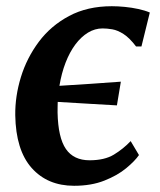

<svg xmlns="http://www.w3.org/2000/svg" viewBox="-20 -588 514 618"><path d="M218.4 10Q133 10 81.9 -47.4Q30.9 -104.8 29.1 -217.3Q28.4 -278.3 47.3 -339.9Q66.2 -401.5 104.9 -453.4Q143.7 -505.3 202.5 -536.6Q261.3 -568 339.9 -568Q359.7 -568 382 -565.8Q404.4 -563.6 425.4 -559Q446.4 -554.5 462.2 -547.7L435.3 -438.5H417.9Q396.7 -466.3 377.6 -478.5Q358.5 -490.7 341.6 -493.6Q324.7 -496.5 310.2 -496.5Q285.5 -496.5 263.2 -483Q241 -469.4 222.6 -444.9Q204.3 -420.3 191.1 -386.4Q178 -352.4 171.3 -311.8Q221.8 -315.1 270.2 -318.1Q318.5 -321.1 369 -325.1L356.3 -248.8Q314.2 -251.3 268.2 -253.9Q222.2 -256.5 165.8 -260Q165.5 -251.7 165.4 -242.9Q165.3 -234.1 165.3 -225.6Q167 -145 192.1 -108.5Q217.1 -72.1 268.3 -72.1Q316.5 -72.1 346.5 -90.3Q376.5 -108.5 400.6 -133.8L427.3 -88.9Q414.3 -69.9 386.2 -46.6Q358.1 -23.3 316 -6.7Q273.9 10 218.4 10Z"/></svg>

Font: Merriweather Light
Style: Italic
Weight: 300
Italic angle: -7.8°
Designer: Eben Sorkin
Foundry: Eben Sorkin
Version: Version 2.101